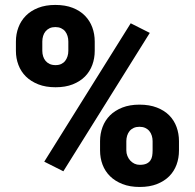

<svg xmlns="http://www.w3.org/2000/svg" viewBox="-20 -741 782 771"><path d="M43.9 -574.2Q43.9 -604.5 54 -631.1Q64 -657.7 83.7 -677.7Q103.5 -697.8 133.3 -709.5Q163.1 -721.2 202.1 -721.2Q242.2 -721.2 272 -709.5Q301.8 -697.8 321.3 -677.7Q340.8 -657.7 350.6 -631.1Q360.4 -604.5 360.4 -574.2V-536.6Q360.4 -506.8 350.6 -480.2Q340.8 -453.6 321.3 -433.8Q301.8 -414.1 272.2 -402.3Q242.7 -390.6 203.1 -390.6Q163.6 -390.6 133.8 -402.3Q104 -414.1 84 -433.8Q64 -453.6 54 -480.2Q43.9 -506.8 43.9 -536.6ZM149.9 -536.6Q149.9 -525.4 153.1 -515.1Q156.2 -504.9 162.8 -496.8Q169.4 -488.8 179.4 -484.1Q189.5 -479.5 203.1 -479.5Q216.3 -479.5 226.1 -484.1Q235.8 -488.8 241.9 -496.8Q248 -504.9 251.2 -515.1Q254.4 -525.4 254.4 -536.6V-574.2Q254.4 -585.9 251.2 -596.4Q248 -606.9 241.7 -615Q235.4 -623 225.3 -627.7Q215.3 -632.3 202.1 -632.3Q189 -632.3 179.2 -627.7Q169.4 -623 162.8 -615Q156.2 -606.9 153.1 -596.4Q149.9 -585.9 149.9 -574.2ZM381.8 -174.3Q381.8 -204.1 391.8 -231Q401.9 -257.8 421.6 -277.6Q441.4 -297.4 471.2 -309.1Q501 -320.8 540 -320.8Q580.1 -320.8 610.1 -309.1Q640.1 -297.4 659.7 -277.6Q679.2 -257.8 689 -231Q698.7 -204.1 698.7 -174.3V-136.7Q698.7 -106.4 689 -79.8Q679.2 -53.2 659.7 -33.4Q640.1 -13.7 610.6 -2Q581.1 9.8 541 9.8Q501.5 9.8 471.7 -2Q441.9 -13.7 421.9 -33.4Q401.9 -53.2 391.8 -79.8Q381.8 -106.4 381.8 -136.7ZM487.3 -136.7Q487.3 -125.5 491.5 -115Q495.6 -104.5 502.9 -96.4Q510.3 -88.4 520 -83.7Q529.8 -79.1 541 -79.1Q557.6 -79.1 567.9 -83.7Q578.1 -88.4 583.7 -96.4Q589.4 -104.5 591.1 -115Q592.8 -125.5 592.8 -136.7V-174.3Q592.8 -185.5 589.6 -196Q586.4 -206.5 579.8 -214.6Q573.2 -222.7 563.2 -227.3Q553.2 -231.9 540 -231.9Q526.9 -231.9 516.8 -227.3Q506.8 -222.7 500.2 -214.6Q493.7 -206.5 490.5 -196Q487.3 -185.5 487.3 -174.3ZM234.4 -53.2 157.7 -91.8 504.9 -647.5 581.5 -608.9Z"/></svg>

Font: RobotoDraft
Style: Black
Weight: 900
Designer: Google
Version: Version 2.000980w3; 2014; ttfautohint (v1.1) -l 5 -r 24 -G 4